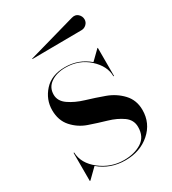

<svg xmlns="http://www.w3.org/2000/svg" viewBox="-162 -729 743 828"><g transform="rotate(-30 210.0 -315.0)"><path d="M334 -571 89 -569 88 -571 324 -638Q344 -644 356.5 -632.5Q369 -621 369 -605Q369 -591 358.5 -581Q348 -571 334 -571ZM43 10H40V-130H43Q45 -75 97 -34.5Q149 6 214 6Q266 6 301.5 -16.5Q337 -39 337 -88Q337 -123 307.5 -144Q278 -165 236.5 -177Q195 -189 153 -203.5Q111 -218 81.5 -251Q52 -284 52 -335Q52 -388 88.5 -428.5Q125 -469 192 -469Q260 -469 310 -426L355 -470H357V-330H354Q354 -381 307 -423.5Q260 -466 193 -466Q149 -466 120 -446Q91 -426 91 -390Q91 -358 122 -336.5Q153 -315 196.5 -302Q240 -289 284 -273Q328 -257 359 -224Q390 -191 390 -142Q390 -76 341 -33Q292 10 219 10Q144 10 90 -36Z"/></g></svg>

Font: Bodoni* 72
Style: Regular
Weight: 400
Version: Version 1.003